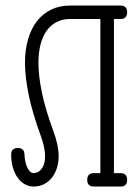

<svg xmlns="http://www.w3.org/2000/svg" viewBox="-20 -685 513 705"><path d="M422.4 -664.6H373.5H237.3C211.6 -664.6 188.6 -659.7 168.2 -649.9C147.9 -640.1 130.5 -626.1 116.2 -607.9C101.9 -589.7 90.9 -567.6 83.3 -541.7C75.6 -515.9 71.8 -486.8 71.8 -454.6C71.8 -420.1 76.3 -380.9 85.2 -337.2C94.2 -293.4 108.9 -243.3 129.4 -187C140.1 -158 145.5 -132.6 145.5 -110.8C145.5 -100.1 144.3 -90.9 141.8 -83.3C139.4 -75.6 136.1 -69.3 132.1 -64.2C128 -59.2 123.5 -55.4 118.4 -53C113.4 -50.5 108.2 -49.3 103 -49.3C98.8 -49.3 94.7 -51.1 90.8 -54.7C86.9 -58.3 83.5 -63.2 80.6 -69.3C77.6 -75.5 75.2 -82.8 73.2 -91.1C71.3 -99.4 70.1 -108.4 69.8 -118.2C69.2 -133.8 61.2 -141.6 45.9 -141.6C29.3 -141.6 21 -133.6 21 -117.7C21 -100.1 23.1 -84.1 27.3 -69.6C31.6 -55.1 37.4 -42.7 44.9 -32.5C52.4 -22.2 61.1 -14.2 71 -8.5C81 -2.8 91.6 0 103 0C116.7 0 129.2 -2.8 140.6 -8.3C152 -13.8 161.7 -21.6 169.7 -31.5C177.7 -41.4 183.9 -53.1 188.5 -66.7C193 -80.2 195.3 -94.9 195.3 -110.8C195.3 -138.2 188.8 -169.3 175.8 -204.1C156.2 -257.2 142.3 -304.3 133.8 -345.5C125.3 -386.6 121.1 -423 121.1 -454.6C121.1 -479.7 123.7 -502.1 128.9 -522C134.1 -541.8 141.7 -558.7 151.6 -572.5C161.5 -586.3 173.7 -596.9 188.2 -604.2C202.7 -611.6 219.1 -615.2 237.3 -615.2H348.6V-49.3H324.7C308.4 -49.3 300.3 -41 300.3 -24.4C300.3 -8.1 308.4 0 324.7 0H422.4C438.6 0 446.8 -8.1 446.8 -24.4C446.8 -41 438.6 -49.3 422.4 -49.3H398.4V-615.2H422.4C438.6 -615.2 446.8 -623.5 446.8 -640.1C446.8 -656.4 438.6 -664.6 422.4 -664.6Z"/></svg>

Font: Nathan
Style: Regular
Weight: 400
Designer: Peter Wiegel
Foundry: Peter Wiegel
Version: Version 1.001 2009